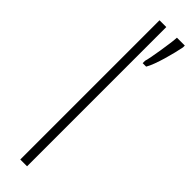

<svg xmlns="http://www.w3.org/2000/svg" viewBox="-267 -751 741 741"><g transform="rotate(45 104.0 -380.0)"><path d="M107 0V-760H70V0ZM208 -750V-760H165C164 -732 147 -627 141 -610V-597H160C179 -628 201 -713 208 -750Z"/></g></svg>

Font: Noto Sans Georgian ExtraCondensed ExtraLight
Style: Regular
Weight: 200
Width: 2
Designer: Monotype Design Team, Akaki Razmadze
Foundry: Google LLC
Version: Version 2.005